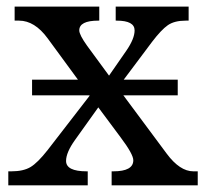

<svg xmlns="http://www.w3.org/2000/svg" viewBox="-20 -556 618 576"><path d="M327.1 -494.1V-536.1H545.9V-494.1H537.1Q503.4 -494.1 483.6 -480.5Q463.9 -466.8 436 -430.2L351.1 -316.9H513.2V-270H350.1L480 -95.2Q519.5 -42 560.1 -42H573.2V0H314.9V-42H319.8Q379.9 -42 379.9 -75.2Q379.9 -93.3 341.8 -144L274.9 -233.9L205.1 -136.2Q178.2 -98.6 178.2 -73.2Q178.2 -42 240.2 -42H243.2V0H4.9V-42H14.2Q49.8 -42 71.3 -54.7Q92.8 -67.4 123 -106L249 -269L248 -270H76.2V-316.9H213.9L123 -440.9Q84 -494.1 37.1 -494.1H23.9V-536.1H277.8V-494.1H274.9Q217.8 -494.1 217.8 -464.8Q217.8 -451.7 241.2 -418.9L307.1 -329.1L358.9 -403.8Q383.8 -439.9 383.8 -464.8Q383.8 -494.1 330.1 -494.1Z"/></svg>

Font: Droid-TTFautohint Serif
Style: Regular
Weight: 400
Foundry: Ascender Corporation
Version: Version 1.00; ttfautohint (v1.00rc1.4-1a1c-dirty) -l 8 -r 50